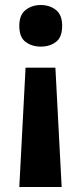

<svg xmlns="http://www.w3.org/2000/svg" viewBox="-20 -566 326 766"><path d="M82 -296H201L226 180H57ZM228 -463Q228 -417.2 203.2 -398.6Q178.3 -380 142.5 -380Q108 -380 82.5 -398.5Q57 -417 57 -462.6Q57 -507 82.4 -526.5Q107.9 -546 142.3 -546Q178 -546 203 -526.5Q228 -506.9 228 -463Z"/></svg>

Font: Noto Sans Gurmukhi
Style: Regular
Weight: 400
Designer: Jelle Bosma - Monotype Design Team
Foundry: Monotype Imaging Inc.
Version: Version 2.003